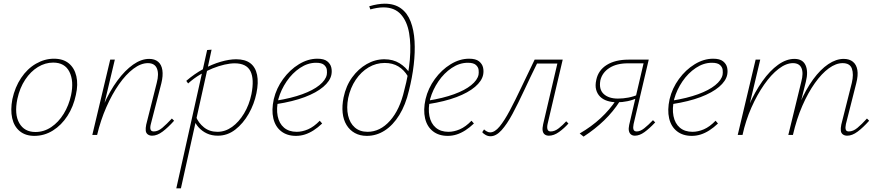

<svg xmlns="http://www.w3.org/2000/svg" viewBox="-20 -731 4756 1040"><path d="M166 5Q118 5 87 -20.5Q56 -46 46 -91Q36 -136 47 -194Q61 -259 94.5 -309Q128 -359 175 -386Q222 -413 272 -413Q322 -413 352.5 -388Q383 -363 393.5 -318.5Q404 -274 391 -217Q378 -154 345.5 -103.5Q313 -53 266.5 -24Q220 5 166 5ZM172 -16Q218 -16 257.5 -42.5Q297 -69 325 -114.5Q353 -160 365 -216Q381 -292 356 -342Q331 -392 268 -392Q225 -392 185.5 -368Q146 -344 116.5 -299.5Q87 -255 74 -195Q57 -112 84.5 -64Q112 -16 172 -16Z M804 4Q790 4 780.5 -3Q771 -10 769.5 -23Q768 -36 772 -56L829 -282Q842 -331 830 -360Q818 -389 781 -389Q743 -389 702.5 -358.5Q662 -328 624.5 -274.5Q587 -221 556 -150.5Q525 -80 506 0H486Q508 -88 541.5 -163.5Q575 -239 616 -294.5Q657 -350 701 -381Q745 -412 788 -412Q818 -412 836.5 -396.5Q855 -381 859.5 -351Q864 -321 854 -280L797 -59Q792 -40 795.5 -29.5Q799 -19 813 -19Q836 -19 859 -38.5Q882 -58 911 -89L923 -77Q890 -40 860.5 -18Q831 4 804 4ZM480 0 577 -408H602L505 0Z M935 289 1102 -460 1126 -462 1102 -350 960 289ZM1160 4Q1127 4 1101 -8Q1075 -20 1056 -41Q1037 -62 1028 -89L1041 -100Q1055 -65 1085 -41Q1115 -17 1158 -17Q1200 -17 1237 -43.5Q1274 -70 1302 -116.5Q1330 -163 1342 -221Q1358 -303 1336.5 -345.5Q1315 -388 1251 -388Q1227 -388 1196 -381Q1165 -374 1131.5 -360.5Q1098 -347 1064 -327Q1030 -307 999 -279L989 -293Q1033 -331 1081 -357Q1129 -383 1175.5 -396.5Q1222 -410 1259 -410Q1308 -410 1336 -388.5Q1364 -367 1372.5 -325.5Q1381 -284 1369 -226Q1357 -167 1327 -114.5Q1297 -62 1254.5 -29Q1212 4 1160 4Z M1583 5Q1535 5 1503 -20Q1471 -45 1460.5 -90Q1450 -135 1463 -194Q1477 -253 1513.5 -303Q1550 -353 1599 -383Q1648 -413 1699 -413Q1735 -413 1752.5 -399Q1770 -385 1774.5 -365.5Q1779 -346 1775 -326Q1768 -292 1731 -260.5Q1694 -229 1630.5 -205Q1567 -181 1477 -167V-186Q1558 -199 1617 -220.5Q1676 -242 1710 -269.5Q1744 -297 1750 -326Q1752 -337 1750.5 -352Q1749 -367 1736 -379Q1723 -391 1692 -391Q1647 -391 1605 -363Q1563 -335 1532.5 -290Q1502 -245 1488 -195Q1476 -143 1484 -102.5Q1492 -62 1518.5 -39.5Q1545 -17 1587 -17Q1617 -17 1648.5 -30.5Q1680 -44 1712 -77L1725 -62Q1702 -40 1678.5 -25Q1655 -10 1631.5 -2.5Q1608 5 1583 5Z M1967 5Q1930 5 1902 -10.5Q1874 -26 1857 -54Q1840 -82 1836 -120Q1832 -158 1841 -203Q1854 -266 1887.5 -312Q1921 -358 1966.5 -384Q2012 -410 2062 -410Q2109 -410 2144 -388.5Q2179 -367 2201 -332L2189 -318Q2169 -352 2138 -371Q2107 -390 2064 -390Q2017 -390 1976.5 -366Q1936 -342 1907 -299Q1878 -256 1866 -200Q1856 -147 1865.5 -105.5Q1875 -64 1902 -40.5Q1929 -17 1971 -17Q2039 -17 2092.5 -77Q2146 -137 2170 -243Q2193 -328 2200 -408Q2207 -488 2196 -552Q2185 -616 2151 -653.5Q2117 -691 2057 -691Q2040 -691 2022 -688Q2004 -685 1986 -680L1980 -697Q2003 -704 2024.5 -707.5Q2046 -711 2064 -711Q2117 -711 2152 -685.5Q2187 -660 2204.5 -614Q2222 -568 2225.5 -508Q2229 -448 2221 -379.5Q2213 -311 2195 -240Q2177 -163 2143 -108Q2109 -53 2064 -24Q2019 5 1967 5Z M2405 5Q2357 5 2325 -20Q2293 -45 2282.5 -90Q2272 -135 2285 -194Q2299 -253 2335.5 -303Q2372 -353 2421 -383Q2470 -413 2521 -413Q2557 -413 2574.5 -399Q2592 -385 2596.5 -365.5Q2601 -346 2597 -326Q2590 -292 2553 -260.5Q2516 -229 2452.5 -205Q2389 -181 2299 -167V-186Q2380 -199 2439 -220.5Q2498 -242 2532 -269.5Q2566 -297 2572 -326Q2574 -337 2572.5 -352Q2571 -367 2558 -379Q2545 -391 2514 -391Q2469 -391 2427 -363Q2385 -335 2354.5 -290Q2324 -245 2310 -195Q2298 -143 2306 -102.5Q2314 -62 2340.5 -39.5Q2367 -17 2409 -17Q2439 -17 2470.5 -30.5Q2502 -44 2534 -77L2547 -62Q2524 -40 2500.5 -25Q2477 -10 2453.5 -2.5Q2430 5 2405 5Z M2637 7Q2623 7 2610.5 0Q2598 -7 2592 -15L2602 -30Q2608 -24 2617 -19Q2626 -14 2635 -14Q2660 -14 2686 -45.5Q2712 -77 2741.5 -132.5Q2771 -188 2804.5 -259Q2838 -330 2876 -408H3015L3010 -387H2889Q2852 -312 2819 -241Q2786 -170 2756 -114Q2726 -58 2696.5 -25.5Q2667 7 2637 7ZM2953 4Q2940 4 2931 -2.5Q2922 -9 2919.5 -22.5Q2917 -36 2922 -58L3004 -408H3028L2946 -59Q2942 -40 2946 -29.5Q2950 -19 2963 -19Q2985 -19 3007 -36.5Q3029 -54 3047 -74L3059 -62Q3036 -36 3008 -16Q2980 4 2953 4Z M3419 4Q3406 4 3397.5 -3Q3389 -10 3386.5 -22.5Q3384 -35 3388 -54L3466 -388H3381Q3320 -388 3281 -363Q3242 -338 3232 -296Q3223 -247 3250 -222Q3277 -197 3327 -197Q3355 -197 3384 -202.5Q3413 -208 3439 -220L3436 -202Q3408 -189 3379.5 -183Q3351 -177 3323 -177Q3294 -177 3270 -184.5Q3246 -192 3230.5 -207.5Q3215 -223 3209 -245.5Q3203 -268 3210 -299Q3221 -351 3267 -379.5Q3313 -408 3385 -408H3494L3412 -59Q3408 -40 3411.5 -29.5Q3415 -19 3429 -19Q3448 -19 3469.5 -36Q3491 -53 3517 -80L3529 -68Q3498 -35 3471 -15.5Q3444 4 3419 4ZM3141 9 3120 -8Q3184 -45 3233.5 -91Q3283 -137 3318 -190L3337 -182Q3302 -127 3253 -79.5Q3204 -32 3141 9Z M3727 5Q3679 5 3647 -20Q3615 -45 3604.5 -90Q3594 -135 3607 -194Q3621 -253 3657.5 -303Q3694 -353 3743 -383Q3792 -413 3843 -413Q3879 -413 3896.5 -399Q3914 -385 3918.5 -365.5Q3923 -346 3919 -326Q3912 -292 3875 -260.5Q3838 -229 3774.5 -205Q3711 -181 3621 -167V-186Q3702 -199 3761 -220.5Q3820 -242 3854 -269.5Q3888 -297 3894 -326Q3896 -337 3894.5 -352Q3893 -367 3880 -379Q3867 -391 3836 -391Q3791 -391 3749 -363Q3707 -335 3676.5 -290Q3646 -245 3632 -195Q3620 -143 3628 -102.5Q3636 -62 3662.5 -39.5Q3689 -17 3731 -17Q3761 -17 3792.5 -30.5Q3824 -44 3856 -77L3869 -62Q3846 -40 3822.5 -25Q3799 -10 3775.5 -2.5Q3752 5 3727 5Z M4569 4Q4555 4 4545.5 -3Q4536 -10 4534.5 -23Q4533 -36 4537 -56L4594 -282Q4605 -329 4594.5 -359Q4584 -389 4544 -389Q4508 -389 4469.5 -361Q4431 -333 4394 -281Q4357 -229 4326 -158Q4295 -87 4275 0H4256Q4279 -94 4312 -170.5Q4345 -247 4384.5 -301Q4424 -355 4466.5 -383.5Q4509 -412 4550 -412Q4581 -412 4600 -396.5Q4619 -381 4624 -352Q4629 -323 4618 -280L4562 -59Q4558 -40 4561 -29.5Q4564 -19 4578 -19Q4601 -19 4624.5 -38.5Q4648 -58 4676 -89L4688 -77Q4655 -40 4625.5 -18Q4596 4 4569 4ZM3976 0 4073 -408H4098L4001 0ZM3983 0Q4003 -84 4036 -159Q4069 -234 4109.5 -291Q4150 -348 4194.5 -380Q4239 -412 4283 -412Q4328 -412 4343.5 -377.5Q4359 -343 4345 -288L4273 0H4250L4320 -287Q4333 -335 4321.5 -362Q4310 -389 4275 -389Q4238 -389 4197.5 -358Q4157 -327 4119 -272.5Q4081 -218 4050 -148Q4019 -78 4002 0Z"/></svg>

Font: Ysabeau Office Thin
Style: Italic
Weight: 250
Italic angle: -12°
Designer: Christian Thalmann (Catharsis Fonts)
Version: Version 2.001;gftools[0.9.30]; featfreeze: tnum,lnum,ss02